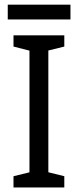

<svg xmlns="http://www.w3.org/2000/svg" viewBox="-20 -822 341 842"><path d="M109.2 0V-667H192V0ZM39.2 -667H119.2L124 -596.2L39.2 -617.8ZM39.2 0V-49.2L124.2 -70L119.2 0ZM182 0 175.3 -70.8 262 -49.2V0ZM173.7 -596 182 -667H262V-617.8ZM14 -801.5H289V-736.5H14Z"/></svg>

Font: Epunda Slab Light
Style: Regular
Weight: 300
Designer: Simon Atzbach
Foundry: typofactur
Version: Version 1.102